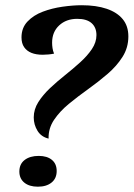

<svg xmlns="http://www.w3.org/2000/svg" viewBox="-20 -696 511 734"><path d="M165.7 -166.2Q137.7 -172.7 123.3 -196.1Q109 -219.5 109 -247Q109 -278 126.5 -305.7Q144 -333.3 171.1 -358.9Q198.2 -384.5 228.8 -408.8Q259.5 -433.2 286.6 -457.8Q313.7 -482.3 331.2 -508.2Q348.7 -534.2 348.7 -561.8Q348.7 -591 330.2 -607.5Q311.7 -624 275.3 -624Q233.2 -624 206.2 -598.9Q179.2 -573.8 179.2 -532.8Q179.2 -522.8 180.8 -512Q182.3 -501.2 186.7 -491Q176.3 -488.8 165.2 -487.8Q154 -486.7 143 -486.7Q118.2 -486.7 100.2 -493.9Q82.2 -501.2 72.2 -515.8Q62.2 -530.3 62.2 -553.2Q62.2 -589.5 85.2 -613.8Q108.2 -638 143.6 -651.3Q179 -664.7 218.8 -670.3Q258.7 -676 292.3 -676Q348 -676 387.9 -662.4Q427.8 -648.8 449.2 -622.7Q470.7 -596.5 470.7 -556.7Q470.7 -513.7 448.3 -478.4Q426 -443.2 391 -413.2Q356 -383.2 316.9 -355.2Q277.8 -327.3 243.2 -298.9Q208.7 -270.5 186.8 -238.1Q164.8 -205.7 165.7 -166.2ZM124.8 17.7Q92 17.7 73 2.2Q54 -13.3 54 -40.3Q54 -68.8 74.2 -84.4Q94.5 -100 128 -100Q160 -100 178.3 -84.9Q196.7 -69.8 196.7 -42.3Q196.7 -14 177.2 1.8Q157.7 17.7 124.8 17.7Z"/></svg>

Font: Sansita Swashed Light
Style: Regular
Weight: 300
Designer: Pablo Cosgaya
Foundry: Omnibus-Type
Version: Version 1.003